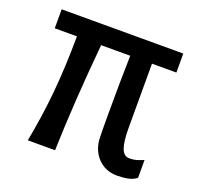

<svg xmlns="http://www.w3.org/2000/svg" viewBox="-103 -661 807 784"><g transform="rotate(20 300.0 -269.5)"><path d="M363.5 -101Q362 -122 362 -204.5Q362 -358 365 -467.5H238.5Q214.5 -208.5 208.5 0H90Q112 -114 122.2 -223.5Q132.5 -333 133.5 -467.5H37V-550H565.5V-467.5H459.5V-188.5Q459.5 -129.5 469.8 -101Q480 -72.5 505 -72.5Q521.5 -72.5 534.5 -76.2Q547.5 -80 565.5 -87.5V-10Q550.5 2 529.2 6.5Q508 11 480 11Q449 11 423.5 -3.2Q398 -17.5 382.2 -43Q366.5 -68.5 363.5 -101Z"/></g></svg>

Font: JuliaMono SemiBold
Style: Regular
Weight: 600
Monospace: yes
Designer: cormullion
Foundry: corm
Version: Version 0.055; ttfautohint (v1.8.4)